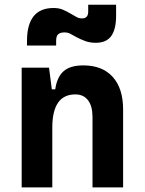

<svg xmlns="http://www.w3.org/2000/svg" viewBox="-20 -810 626 830"><path d="M379.9 0V-304.2Q379.9 -351.1 360.6 -376.5Q341.3 -401.9 305.7 -401.9Q206.1 -401.9 206.1 -258.3V0H73.7V-517.6H191.9L204.1 -423.8H218.8Q226.1 -476.1 254.4 -501.7Q282.7 -527.3 340.3 -527.3Q422.4 -527.3 467.3 -477.5Q512.2 -427.7 512.2 -336.9V0ZM96.7 -613.3V-632.8Q96.7 -775.4 211.4 -775.4Q233.9 -775.4 250.2 -768.8Q266.6 -762.2 288.1 -749.5Q302.7 -741.2 312 -735.8Q321.3 -730.5 335 -730.5Q361.3 -730.5 361.3 -759.8V-789.6H481.9V-742.2Q481.9 -683.6 460.9 -654.3Q439.9 -625 394 -625Q369.1 -625 349.1 -632.3Q329.1 -639.6 310.5 -649.4Q294.9 -658.2 283.7 -664.1Q272.5 -669.9 258.8 -669.9Q240.7 -669.9 231.7 -662.1Q222.7 -654.3 222.7 -633.8V-613.3Z"/></svg>

Font: Cascadia Code NF
Style: Bold
Weight: 700
Monospace: yes
Designer: Aaron Bell
Foundry: Saja Typeworks
Version: Version 2404.023; ttfautohint (v1.8.4)